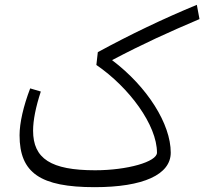

<svg xmlns="http://www.w3.org/2000/svg" viewBox="-20 -769 874 795"><path d="M372 6C573 6 687 -46 687 -137C687 -255 591 -409 444 -520C577 -590 677 -635 806 -690L795 -749C657 -692 519 -626 385 -553L379 -500C515 -407 630 -251 630 -137C630 -99 507 -64 374 -64C191 -64 117 -112 117 -228C117 -271 128 -326 149 -390L105 -403C77 -330 61 -260 61 -209C61 -53 147 6 372 6Z"/></svg>

Font: Wafeq Light
Style: Regular
Weight: 300
Designer: Rasmus Andersson & Azza Alameddine
Foundry: Google & TypeTogether
Version: Version 3.000;January 28, 2025;FontCreator 15.0.0.3014 64-bi